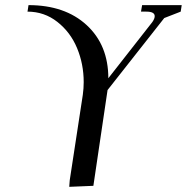

<svg xmlns="http://www.w3.org/2000/svg" viewBox="-20 -722 726 746"><path d="M86.9 -676.8 90.8 -702.1Q232.4 -702.1 316.7 -624.5Q400.9 -546.9 400.9 -418L571.8 -636.2Q581.1 -649.4 581.1 -659.2Q581.1 -676.8 548.8 -676.8H527.8L532.2 -702.1H686L682.1 -676.8L618.2 -651.9L397.9 -372.1L342.8 0L249 3.9L251 -22L301.8 -354Q305.2 -378.9 305.2 -402.8Q305.2 -473.1 279.5 -534.9Q253.9 -596.7 203.1 -636.7Q152.3 -676.8 86.9 -676.8Z"/></svg>

Font: Dihjauti S
Style: Bold Italic
Weight: 700
Italic angle: -9°
Designer: T. Christopher White
Version: Version 3.0.0